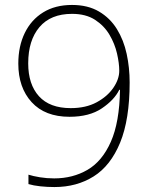

<svg xmlns="http://www.w3.org/2000/svg" viewBox="-20 -797 612 776"><path d="M200 -41Q171 -41 143 -44Q115 -47 95 -53V-91Q114 -85 141.5 -80.5Q169 -76 199 -76Q274 -76 333.5 -110.5Q393 -145 428 -224Q463 -303 465 -434H462Q442 -393 391.5 -359Q341 -325 261 -325Q162 -325 108 -384Q54 -443 54 -540Q54 -610 80 -663.5Q106 -717 154.5 -747Q203 -777 271 -777Q335 -777 380 -750.5Q425 -724 452.5 -679.5Q480 -635 492 -579Q504 -523 504 -464Q504 -314 465.5 -220.5Q427 -127 358.5 -84Q290 -41 200 -41ZM266 -360Q327 -360 370.5 -383.5Q414 -407 438 -442Q462 -477 462 -511Q462 -541 453 -580.5Q444 -620 422.5 -656.5Q401 -693 364 -717Q327 -741 271 -741Q185 -741 139.5 -687.5Q94 -634 94 -541Q94 -456 137.5 -408Q181 -360 266 -360Z"/></svg>

Font: Noto Sans Tamil UI ExtraLight
Style: Regular
Weight: 200
Designer: Jelle Bosma - Monotype Design Team
Foundry: Monotype Imaging Inc.
Version: Version 2.004; ttfautohint (v1.8.4.7-5d5b)